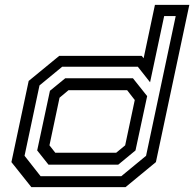

<svg xmlns="http://www.w3.org/2000/svg" viewBox="-20 -770 799 790"><path d="M496.5 0H109L27 -103L98 -437L223.5 -540H563L571 -530.5L617.5 -750H759L621.5 -103ZM479 -45 581 -129 703 -704H655.5L597.5 -431.5L547 -495.5H236L142.5 -418.5L81 -129L147 -45ZM466.5 -92.5H179.5L133 -151L185.5 -396.5L248.5 -448H527L585.5 -374.5L537.5 -151ZM458 -141.5 495 -172 534.5 -358.5 503 -399H262L225 -368L183.5 -172L207.5 -141.5Z"/></svg>

Font: Tourney Expanded Medium
Style: Italic
Weight: 500
Width: 7
Italic angle: -12°
Designer: Tyler Finck
Foundry: Etcetera Type Co
Version: Version 1.010; ttfautohint (v1.8.3)